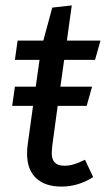

<svg xmlns="http://www.w3.org/2000/svg" viewBox="-20 -677 395 709"><path d="M217 -456 203 -357H320L300 -286H193L173 -139Q171 -119 171 -113Q171 -88 182.5 -76.5Q194 -65 218 -65Q236 -65 253.5 -70.5Q271 -76 294 -87L324 -23Q269 12 207 12Q146 12 113 -19.5Q80 -51 80 -109Q80 -130 82 -141L102 -286H25L35 -357H112L126 -456H35L45 -527H140L173 -649L245 -657L227 -527H351L331 -456Z"/></svg>

Font: FiraGO
Style: Italic
Weight: 400
Italic angle: -8°
Designer: bBox Type GmbH
Foundry: bBox Type GmbH
Version: Version 1.001